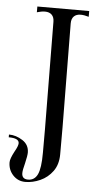

<svg xmlns="http://www.w3.org/2000/svg" viewBox="-64 -775 447 830"><g transform="rotate(5 159.5 -360.0)"><path d="M3 -59Q3 -74 20 -106Q35 -132 35 -144Q35 -166 -10 -166V-178Q21 -178 49.5 -159.5Q78 -141 78 -107Q78 -94 70 -60Q62 -30 62 -17Q62 9 89 9Q117 9 130 -18Q143 -45 143 -112V-214L139 -680Q139 -700 128.5 -710.5Q118 -721 99 -721Q84 -721 64 -715V-740H289V-715Q269 -721 254 -721Q235 -721 224.5 -710.5Q214 -700 214 -680L218 -230V-112Q218 -68 196.5 -38.5Q175 -9 142.5 5.5Q110 20 78 20Q46 20 24.5 -3Q3 -26 3 -59Z"/></g></svg>

Font: Viaoda Libre
Style: Regular
Weight: 400
Designer: Gydient
Version: Version 2.000